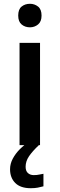

<svg xmlns="http://www.w3.org/2000/svg" viewBox="-20 -765 314 1012"><path d="M191 -539V0H83V-539ZM138 -745Q162 -745 180.5 -730.5Q199 -716 199 -683Q199 -651 180.5 -636Q162 -621 138 -621Q112 -621 94 -636Q76 -651 76 -683Q76 -716 94 -730.5Q112 -745 138 -745ZM115 114Q115 136 127 147Q139 158 158 158Q175 158 187.5 155Q200 152 209 151V217Q194 221 179 224Q164 227 142 227Q88 227 60.5 199.5Q33 172 33 127Q33 98 47.5 71Q62 44 84.5 21.5Q107 -1 131 -16L185 0Q151 32 133 58.5Q115 85 115 114Z"/></svg>

Font: Noto Sans Adlam Medium
Style: Regular
Weight: 500
Version: Version 3.001